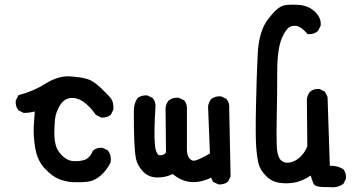

<svg xmlns="http://www.w3.org/2000/svg" viewBox="-20 -766 1540 816"><path d="M281.2 7.8Q267.1 5.9 253.7 2.4Q240.2 -1 228.5 -5.9Q203.6 -15.6 171.4 -48.8Q139.2 -82 129.9 -135.7Q121.1 -188 123.5 -230Q124.5 -247.6 125.7 -263.4Q127 -279.3 127.9 -292Q102.5 -286.1 82 -286.1H80.6L79.6 -286.6L60.1 -296.4L58.6 -296.9L58.1 -297.9Q44.9 -313.5 46.9 -337.4V-338.4L47.4 -339.4L57.1 -358.9L58.6 -361.3L61 -362.3Q120.6 -377.4 172.9 -410.2Q227.1 -444.3 276.4 -441.4Q324.2 -438.5 350.6 -430.2Q377 -422.4 406.7 -394Q436 -366.2 449.2 -350.6Q463.9 -333 461.9 -301.3V-300.3L461.4 -299.3L451.7 -279.8L451.2 -278.3L450.2 -277.8Q434.6 -264.6 410.6 -266.6H409.7L408.7 -267.1L389.2 -276.9L387.7 -277.8L386.7 -278.8Q359.9 -316.9 332.5 -335Q306.2 -352.5 278.3 -349.1Q265.1 -347.7 254.2 -339.8Q243.2 -332 234.4 -317.9Q216.8 -288.1 213.9 -259.3Q210.9 -229 210.9 -201.2Q210.9 -173.3 216.8 -149.9Q222.2 -127 243.2 -105.5Q253.4 -95.2 264.2 -89.4Q274.9 -83.5 285.6 -82Q289.6 -81.5 293.7 -81.3Q297.9 -81.1 301.8 -81.1Q305.7 -81.1 309.8 -81.3Q314 -81.5 318.4 -82Q322.8 -82.5 326.9 -83.5Q331.1 -84.5 335.4 -85.4Q359.9 -90.8 374.5 -124.5L375 -125.5L376 -126.5Q391.6 -139.6 415.5 -137.7H416.5L417.5 -137.2L437 -127.4L438.5 -126.5L439.5 -125.5Q454.6 -104 450.2 -76.2V-75.2L449.7 -74.7Q432.6 -41 406.7 -19Q397.9 -11.7 388.4 -6.1Q378.9 -0.5 368.7 2.7Q358.4 5.9 347.2 6.8Q331.5 8.3 315.2 8.5Q298.8 8.8 281.7 7.8Z M906.7 17.1 887.2 7.3 885.3 6.3 884.3 4.4 877 -11.2Q835.4 9.8 794.9 7.8Q753.4 5.9 713.9 -26.4Q684.6 -11.7 649.4 -11.7Q610.8 -11.7 586.4 -38.6Q563 -64.5 557.6 -92.8Q552.7 -119.6 550.8 -165.5Q548.8 -211.9 548.8 -295.9Q548.8 -324.7 563.5 -347.7L564 -348.6L564.9 -349.6Q582 -362.3 606 -360.4H606.9L607.9 -359.9L627.4 -350.1L628.9 -349.6L629.4 -348.6Q642.6 -333 640.6 -309.1Q633.8 -201.2 638.2 -152.8Q638.7 -147.9 639.2 -143.6Q639.6 -139.2 640.4 -135.5Q641.1 -131.8 642.1 -128.7Q643.1 -125.5 644 -122.8Q645 -120.1 646.2 -117.9Q647.5 -115.7 648.4 -114Q649.4 -112.3 650.6 -110.8Q651.9 -109.4 653.3 -108.4Q654.8 -107.4 656 -106.9Q657.2 -106.4 658.7 -106.4Q675.3 -104 685.5 -118.2L683.6 -307.6V-308.1Q686 -325.7 696.8 -338.9L697.3 -339.4L697.8 -339.8Q714.8 -352.5 738.8 -350.6H739.7L740.7 -350.1L761.2 -340.3L762.2 -339.8L763.2 -338.9Q776.4 -323.2 774.4 -299.3V-130.9Q774.4 -122.1 775.9 -114.5Q777.3 -106.9 780 -101.1Q782.7 -95.2 787.1 -90.8Q798.3 -78.1 818.4 -86.4Q826.2 -89.4 834.5 -93.5Q842.8 -97.7 852.3 -102.5Q861.8 -107.4 872.1 -113.8L864.3 -313.5V-314Q866.7 -331.5 877.4 -344.7L877.9 -345.2L878.4 -345.7Q895.5 -358.4 919.4 -356.4H920.4L921.4 -356L940.9 -346.2L942.4 -345.7L942.9 -344.7Q956.1 -329.1 954.1 -305.7L960 -17.6V-16.1L959.5 -15.1L949.7 4.4L949.2 5.9L948.2 6.3Q932.6 19.5 908.7 17.6H907.7Z M1379.4 29.3Q1348.6 29.8 1332.5 26.6Q1316.4 23.4 1312 13.7Q1309.6 7.8 1306.6 -0.7Q1303.7 -9.3 1300.3 -20Q1285.2 -9.8 1270.5 -2.9Q1255.9 3.9 1241.2 7.8Q1209.5 15.6 1173.3 11.7Q1135.7 7.3 1111.3 -17.6Q1086.4 -42 1079.1 -69.3Q1072.3 -95.7 1068.8 -142.6Q1065.4 -189.5 1067.9 -313Q1070.3 -436.5 1075.2 -535.2Q1077.6 -585 1088.9 -622.8Q1100.1 -660.6 1120.6 -686Q1125.5 -692.4 1130.1 -698Q1134.8 -703.6 1139.2 -708.7Q1143.6 -713.9 1147.9 -718Q1152.3 -722.2 1156.5 -725.8Q1160.6 -729.5 1164.6 -732.2Q1168.5 -734.9 1172.4 -737.1Q1176.3 -739.3 1179.9 -740.7Q1183.6 -742.2 1187.5 -743.2Q1212.4 -748 1251 -745.1Q1290.5 -742.2 1318.4 -716.3Q1332.5 -703.1 1338.6 -688.2Q1344.7 -673.3 1342.8 -657.2V-656.2L1342.3 -655.8L1332.5 -636.2L1332 -635.3L1331.1 -634.3Q1322.3 -626.5 1311.8 -623.3Q1301.3 -620.1 1289.6 -621.1H1287.1L1285.6 -623Q1280.8 -628.4 1276.1 -633.1Q1271.5 -637.7 1267.3 -641.4Q1263.2 -645 1259 -647.7Q1254.9 -650.4 1251 -652.3Q1235.8 -659.7 1216.3 -653.8Q1210.9 -652.3 1204.8 -646.7Q1198.7 -641.1 1191.7 -630.4Q1184.6 -619.6 1178.2 -604.5Q1168.5 -582 1163.3 -545.7Q1158.2 -509.3 1158.2 -459.5Q1158.2 -358.4 1156.2 -273.9Q1154.3 -189.5 1156.2 -144.5Q1156.7 -129.9 1159.2 -118.2Q1161.6 -106.4 1165 -98.6Q1168.5 -90.8 1172.9 -85.9Q1180.7 -78.6 1189.7 -75.9Q1198.7 -73.2 1210 -75.2Q1215.8 -76.2 1221.7 -77.9Q1227.5 -79.6 1233.2 -82.5Q1238.8 -85.4 1244.1 -89.4Q1249.5 -93.3 1254.9 -98.1Q1275.9 -117.2 1286.1 -144.5L1284.2 -344.7V-345.2Q1286.6 -362.8 1297.4 -376L1297.9 -376.5Q1313.5 -389.6 1337.4 -387.7H1338.4L1339.4 -387.2L1358.9 -377.4L1360.8 -376.5L1361.8 -374.5L1371.6 -355L1372.1 -354V-352.5L1381.8 -61.5Q1397.9 -62 1411.6 -58.6Q1425.3 -55.2 1437.5 -47.9L1438.5 -47.4L1439 -46.9Q1452.1 -31.2 1450.2 -7.3V-6.3L1449.7 -5.4L1439.9 14.2L1439 15.6L1438 16.6Q1412.6 33.2 1379.4 29.3Z"/></svg>

Font: NaikaiFont
Style: SemiBold
Weight: 600
Version: Version 1.89